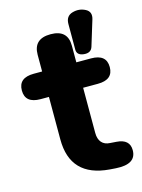

<svg xmlns="http://www.w3.org/2000/svg" viewBox="-121 -777 625 846"><g transform="rotate(-15 191.0 -353.5)"><path d="M301 5 273 3Q185 -4 141 -50Q97 -96 97 -181V-567Q97 -640 175 -640Q253 -640 253 -567V-169Q253 -141 266.5 -125.5Q280 -110 305 -109L333 -107Q393 -103 393 -53Q393 11 301 5ZM59 -375Q-11 -375 -11 -433Q-11 -491 59 -491H320Q390 -491 390 -433Q390 -375 320 -375ZM335 -539.9Q327 -513.8 295 -517Q263 -520.1 263 -546.2V-663.2Q263 -699.2 294 -708.2Q325 -717.2 353 -702.8Q381 -688.4 370 -654.2Z"/></g></svg>

Font: Nunito VF Beta Light
Style: Regular
Weight: 300
Designer: Vernon Adams
Foundry: newtypography
Version: Version 3.001